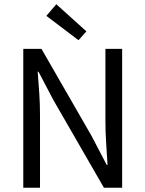

<svg xmlns="http://www.w3.org/2000/svg" viewBox="-20 -887 687 907"><path d="M90 0V-656H176L413 -244L484 -108H488Q485 -158 481.5 -211.5Q478 -265 478 -317V-656H557V0H471L233 -413L162 -548H158Q162 -499 165.5 -447Q169 -395 169 -343V0ZM351 -697 199 -812 246 -867 388 -739Z"/></svg>

Font: .
Style: 
Weight: 400
Designer: Paul D. Hunt, Dalton Maag
Foundry: Dalton Maag Ltd
Version: Version 1.200